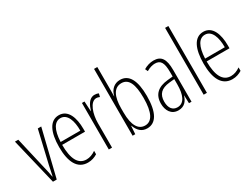

<svg xmlns="http://www.w3.org/2000/svg" viewBox="-63 -1321 2466 1891"><g transform="rotate(-30 1170.0 -375.0)"><path d="M132 0H175L304 -529H265L179 -161C170 -122 162 -84 155 -47H152C145 -89 136 -128 127 -165L43 -529H5Z M508 -539C405 -539 355 -433 355 -264C355 -97 407 10 527 10C569 10 605 -3 635 -22V-61C599 -36 565 -24 529 -24C437 -24 392 -109 392 -269H652V-303C652 -425 614 -539 508 -539ZM508 -506C586 -506 618 -412 617 -301H393C399 -439 441 -506 508 -506Z M913 -537C850 -537 821 -471 804 -416H802L796 -529H767V0H804V-278C804 -381 842 -500 912 -500C926 -500 941 -495 950 -491L959 -527C944 -535 927 -537 913 -537Z M1075 -494V-760H1038V0H1068L1074 -91H1077C1099 -30 1137 10 1201 10C1301 10 1356 -84 1356 -269C1356 -446 1305 -539 1204 -539C1138 -539 1091 -495 1076 -428H1074C1075 -447 1075 -472 1075 -494ZM1200 -504C1283 -504 1318 -424 1318 -269C1318 -102 1274 -25 1197 -25C1123 -25 1075 -91 1075 -243V-290C1075 -419 1112 -504 1200 -504Z M1584 -539C1547 -539 1506 -527 1472 -506L1486 -476C1523 -498 1556 -506 1582 -506C1645 -506 1671 -468 1671 -356V-308L1610 -302C1500 -291 1437 -238 1437 -133C1437 -59 1473 10 1556 10C1628 10 1659 -38 1674 -89H1676L1679 0H1708V-359C1708 -487 1672 -539 1584 -539ZM1612 -272 1672 -278V-218C1672 -100 1640 -21 1562 -21C1508 -21 1475 -61 1475 -134C1475 -218 1519 -262 1612 -272Z M1883 0V-760H1846V0Z M2151 -539C2048 -539 1998 -433 1998 -264C1998 -97 2050 10 2170 10C2212 10 2248 -3 2278 -22V-61C2242 -36 2208 -24 2172 -24C2080 -24 2035 -109 2035 -269H2295V-303C2295 -425 2257 -539 2151 -539ZM2151 -506C2229 -506 2261 -412 2260 -301H2036C2042 -439 2084 -506 2151 -506Z"/></g></svg>

Font: Noto Sans Devanagari UI ExtraCondensed ExtraLight
Style: Regular
Weight: 200
Width: 2
Designer: Jelle Bosma - Monotype Design Team
Foundry: Monotype Imaging Inc.
Version: Version 2.004